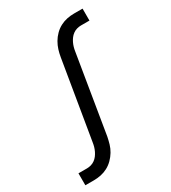

<svg xmlns="http://www.w3.org/2000/svg" viewBox="-222 -849 1044 1169"><g transform="rotate(-30 300.0 -265.0)"><path d="M26 205V121H86Q100 121 114.5 117Q129 113 141.5 104Q154 95 163 83Q172 71 178.5 57.5Q185 44 189 30Q193 16 195 2L286 -545Q290 -570 297.5 -594Q305 -618 318 -640.5Q331 -663 350 -682Q369 -701 392 -713Q415 -725 439.5 -730Q464 -735 489 -735H549V-651H489Q475 -651 460.5 -647Q446 -643 433.5 -634Q421 -625 412 -613Q403 -601 396.5 -587.5Q390 -574 386 -560Q382 -546 380 -532L290 15Q285 40 278 64Q271 88 257.5 110.5Q244 133 225 152Q206 171 183 183Q160 195 135.5 200Q111 205 86 205Z"/></g></svg>

Font: Iosevka Curly Slab MdEx
Style: Italic
Weight: 500
Width: 7
Italic angle: -9°
Monospace: yes
Designer: Belleve Invis
Foundry: Belleve Invis
Version: Version 11.0.0; ttfautohint (v1.8.3)